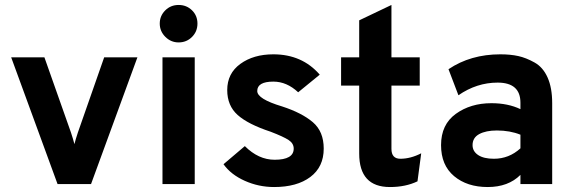

<svg xmlns="http://www.w3.org/2000/svg" viewBox="-20 -742 2311 774"><path d="M266 -208Q275 -181 280 -161Q285 -181 294 -208L400 -511H534L347 0H212L25 -511H159Z M700 -571Q669 -571 646.5 -593.5Q624 -616 624 -647Q624 -678 646 -700Q668 -722 700 -722Q732 -722 754 -700.5Q776 -679 776 -647Q776 -615 754 -593Q732 -571 700 -571ZM635 0V-511H765V0Z M1085 12Q1023 12 967 -13Q911 -38 881 -80L967 -153Q1022 -98 1087 -98Q1164 -98 1164 -143Q1164 -164 1143.5 -177.5Q1123 -191 1071 -211Q980 -241 938 -278.5Q896 -316 896 -379Q896 -446 949 -484.5Q1002 -523 1082 -523Q1198 -523 1269 -441L1182 -370Q1136 -413 1082 -413Q1017 -413 1017 -375Q1017 -343 1117 -313Q1197 -287 1241 -249.5Q1285 -212 1285 -143Q1285 -69 1231 -28.5Q1177 12 1085 12Z M1552 12Q1428 12 1428 -123V-397H1355V-511H1428V-660L1558 -722V-511H1672V-397H1558V-142Q1558 -102 1594 -102Q1635 -102 1678 -124L1663 -11Q1615 12 1552 12Z M2078 -37Q2029 12 1946 12Q1863 12 1810.5 -32Q1758 -76 1758 -157Q1758 -240 1817.5 -283Q1877 -326 1961 -326Q2028 -326 2078 -302V-328Q2078 -409 1986 -409Q1902 -409 1828 -358L1788 -463Q1877 -523 1997 -523Q2038 -523 2069.5 -516Q2101 -509 2135 -490Q2169 -471 2187.5 -429.5Q2206 -388 2206 -326V0H2078ZM1885 -157Q1885 -132 1907.5 -117Q1930 -102 1971 -102Q2032 -102 2078 -144V-199Q2036 -216 1983 -216Q1939 -216 1912 -201.5Q1885 -187 1885 -157Z"/></svg>

Font: ReCut ExtraBold
Style: Regular
Weight: 800
Designer: Giant Group (for alternate capitals set)
Version: Version 2.002;FEAKit 1.0